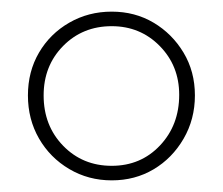

<svg xmlns="http://www.w3.org/2000/svg" viewBox="-20 -702 383 330"><path d="M172 -392Q132 -392 99 -411.5Q66 -431 47 -464Q28 -497 28 -538Q28 -579 47 -611.5Q66 -644 99 -663Q132 -682 172 -682Q212 -682 244 -663Q276 -644 295.5 -611.5Q315 -579 315 -538Q315 -497 295.5 -463.5Q276 -430 244 -411Q212 -392 172 -392ZM172 -417Q222 -417 255 -452Q288 -487 288 -539Q288 -589 254.5 -623Q221 -657 172 -657Q122 -657 88.5 -623Q55 -589 55 -538Q55 -486 88.5 -451.5Q122 -417 172 -417Z"/></svg>

Font: Outfit Thin
Style: Regular
Weight: 100
Designer: Rodrigo Fuenzalida
Foundry: fragTYPE
Version: Version 1.100;gftools[0.9.27]